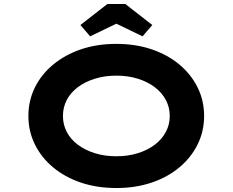

<svg xmlns="http://www.w3.org/2000/svg" viewBox="-20 -937 1172 967"><path d="M567 10Q468 10 387 -17.5Q306 -45 247 -94.5Q188 -144 155.5 -210Q123 -276 123 -353Q123 -430 155.5 -496Q188 -562 247.5 -611.5Q307 -661 387.5 -688.5Q468 -716 566 -716Q663 -716 744 -688.5Q825 -661 884 -611.5Q943 -562 975.5 -496Q1008 -430 1008 -353Q1008 -276 975.5 -210Q943 -144 884 -94.5Q825 -45 744 -17.5Q663 10 567 10ZM566 -150Q625 -150 674.5 -165.5Q724 -181 760 -208.5Q796 -236 815.5 -273Q835 -310 835 -353Q835 -396 815.5 -433Q796 -470 760 -497.5Q724 -525 674.5 -540.5Q625 -556 566 -556Q507 -556 457.5 -540.5Q408 -525 371.5 -497.5Q335 -470 316 -433Q297 -396 297 -353Q297 -310 316 -273Q335 -236 371.5 -208.5Q408 -181 457.5 -165.5Q507 -150 566 -150ZM434 -754 385 -811 521 -917H611L747 -811L698 -754L551 -825H581Z"/></svg>

Font: Lexend Zetta
Style: Bold
Weight: 700
Designer: Bonnie Shaver-Troup, Thomas Jockin
Foundry: Lexend
Version: Version 1.007